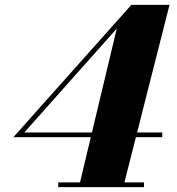

<svg xmlns="http://www.w3.org/2000/svg" viewBox="-20 -770 730 790"><path d="M304.5 0 460.5 -652.5 80 -225H647.5V-205.5H35L520.5 -750H677.5L487 0ZM219.5 0V-19.5H572.5V0Z"/></svg>

Font: Bodoni Moda ExtraBold
Style: Italic
Weight: 800
Italic angle: -13°
Version: Version 2.005